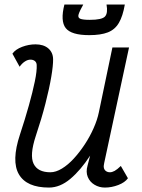

<svg xmlns="http://www.w3.org/2000/svg" viewBox="-20 -832 640 866"><path d="M68.5 -531 36 -590Q50 -609.5 80 -620.8Q110 -632 140 -632Q176.5 -632 197.8 -613.8Q219 -595.5 219.5 -565Q220 -537 211.2 -485.2Q202.5 -433.5 185 -365Q167.5 -296.5 141 -217.5Q113 -132 131.5 -93.5Q150 -55 207 -55Q232 -55 259.5 -71.8Q287 -88.5 313.2 -117.2Q339.5 -146 362.5 -181Q385.5 -216 402.2 -253.8Q419 -291.5 426 -326L487 -618H562L450 -97Q449.5 -93 448.5 -88Q447.5 -83 448 -78.5Q449 -67.5 456.8 -61.2Q464.5 -55 476 -55Q485.5 -55 497 -61.2Q508.5 -67.5 525 -83.5L557 -28Q543.5 -9 513.5 2.5Q483.5 14 453 14Q427.5 14 406.2 1.2Q385 -11.5 375.8 -34Q366.5 -56.5 375 -85.5L386.5 -130Q343.5 -64 297 -25Q250.5 14 201 14Q100 14 65.2 -45.8Q30.5 -105.5 70 -225Q93 -294.5 110.2 -356.2Q127.5 -418 137.2 -465.2Q147 -512.5 145.5 -539Q145 -550.5 137.2 -556.8Q129.5 -563 117 -563Q105 -563 92 -554.5Q79 -546 68.5 -531ZM382.5 -673.5Q301.5 -673.5 276.5 -705.2Q251.5 -737 270.5 -811.5H355.5Q339 -782 334.5 -767.2Q330 -752.5 341.8 -747.5Q353.5 -742.5 385 -742.5Q439.5 -742.5 453.5 -757.5Q467.5 -772.5 460.5 -811.5H543Q534 -759 516.2 -728.8Q498.5 -698.5 466.5 -686Q434.5 -673.5 382.5 -673.5Z"/></svg>

Font: Victor Mono Thin
Style: Italic
Weight: 100
Italic angle: -12°
Monospace: yes
Designer: Rune Bjørnerås
Version: Version 1.561;gftools[0.9.30]